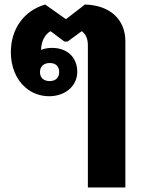

<svg xmlns="http://www.w3.org/2000/svg" viewBox="-20 -591 650 850"><path d="M369 239H535V-408C535 -506 466 -568 356 -571L272 -506L180 -571C87 -544 28 -464 28 -360C28 -296 51 -240 91 -205C120 -179 158 -165 197 -165C270 -165 322 -211 322 -273C322 -337 278 -379 210 -379C192 -379 176 -376 162 -370C162 -406 178 -439 204 -453L265 -407H279L342 -453C361 -438 369 -419 369 -389ZM200 -232C173 -232 157 -247 157 -272C157 -297 174 -312 200 -312C226 -312 242 -298 242 -272C242 -247 226 -232 200 -232Z"/></svg>

Font: Noto Sans Thai Looped ExtraBold
Style: Regular
Weight: 800
Designer: Cadson Demak Team
Foundry: Cadson Demak Co., Ltd.
Version: Version 1.001